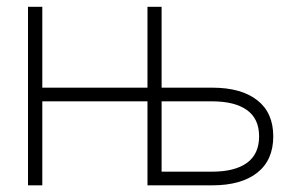

<svg xmlns="http://www.w3.org/2000/svg" viewBox="-20 -556 873 576"><path d="M64 0V-535.6H106.9V-293H422.4V-535.6H464.8V-293H616.7Q703.6 -293 751.7 -255.4Q799.8 -217.8 799.8 -147Q799.8 -75.7 751.7 -37.8Q703.6 0 616.7 0H422.4V-252H106.9V0ZM464.8 -41H615.7Q684.6 -41 720.9 -67.4Q757.3 -93.8 757.3 -147Q757.3 -199.7 720.9 -225.8Q684.6 -252 615.7 -252H464.8Z"/></svg>

Font: Inter Display Extra Light
Style: Regular
Weight: 200
Designer: Rasmus Andersson
Foundry: rsms
Version: Version 4.000;git-4fc901f